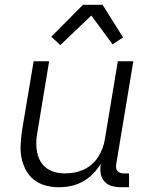

<svg xmlns="http://www.w3.org/2000/svg" viewBox="-20 -777 640 805"><path d="M228 8Q199 8 172 1Q145 -6 123.5 -22.5Q102 -39 89 -63Q76 -87 70.5 -114Q65 -141 66.5 -170Q68 -199 72 -228L121 -520H186L136 -218Q132 -197 132 -176.5Q132 -156 136 -136.5Q140 -117 150 -100Q160 -83 176 -71.5Q192 -60 211.5 -55Q231 -50 252 -50Q272 -50 291.5 -53.5Q311 -57 330 -65.5Q349 -74 365 -88Q381 -102 392 -119.5Q403 -137 410 -156Q417 -175 420 -195L474 -520H539L467 -87Q466 -80 467 -72.5Q468 -65 472.5 -60Q477 -55 484 -52.5Q491 -50 498 -50H521V8H488Q468 8 449.5 3Q431 -2 418.5 -15.5Q406 -29 402.5 -48Q399 -67 402 -87L403 -91Q389 -68 370 -48.5Q351 -29 327.5 -16Q304 -3 278.5 2.5Q253 8 228 8ZM233 -588 195 -623 328 -757H410L496 -620L452 -591L363 -712Z"/></svg>

Font: Iosevka Light Extended
Style: Italic
Weight: 300
Width: 7
Italic angle: -9°
Monospace: yes
Designer: Belleve Invis
Foundry: Belleve Invis
Version: Version 32.5.0; ttfautohint (v1.8.4)